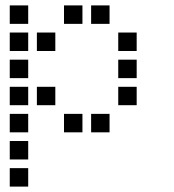

<svg xmlns="http://www.w3.org/2000/svg" viewBox="-20 -504 640 708"><path d="M17 -484Q16 -484 16 -484Q16 -484 16 -483V-417Q16 -416 16 -416Q16 -416 17 -416H83Q84 -416 84 -416Q84 -416 84 -417V-483Q84 -484 84 -484Q84 -484 83 -484ZM217 -484Q216 -484 216 -484Q216 -484 216 -483V-417Q216 -416 216 -416Q216 -416 217 -416H283Q284 -416 284 -416Q284 -416 284 -417V-483Q284 -484 284 -484Q284 -484 283 -484ZM317 -484Q316 -484 316 -484Q316 -484 316 -483V-417Q316 -416 316 -416Q316 -416 317 -416H383Q384 -416 384 -416Q384 -416 384 -417V-483Q384 -484 384 -484Q384 -484 383 -484ZM17 -384Q16 -384 16 -384Q16 -384 16 -383V-317Q16 -316 16 -316Q16 -316 17 -316H83Q84 -316 84 -316Q84 -316 84 -317V-383Q84 -384 84 -384Q84 -384 83 -384ZM117 -384Q116 -384 116 -384Q116 -384 116 -383V-317Q116 -316 116 -316Q116 -316 117 -316H183Q184 -316 184 -316Q184 -316 184 -317V-383Q184 -384 184 -384Q184 -384 183 -384ZM417 -384Q416 -384 416 -384Q416 -384 416 -383V-317Q416 -316 416 -316Q416 -316 417 -316H483Q484 -316 484 -316Q484 -316 484 -317V-383Q484 -384 484 -384Q484 -384 483 -384ZM17 -284Q16 -284 16 -284Q16 -284 16 -283V-217Q16 -216 16 -216Q16 -216 17 -216H83Q84 -216 84 -216Q84 -216 84 -217V-283Q84 -284 84 -284Q84 -284 83 -284ZM417 -284Q416 -284 416 -284Q416 -284 416 -283V-217Q416 -216 416 -216Q416 -216 417 -216H483Q484 -216 484 -216Q484 -216 484 -217V-283Q484 -284 484 -284Q484 -284 483 -284ZM17 -184Q16 -184 16 -184Q16 -184 16 -183V-117Q16 -116 16 -116Q16 -116 17 -116H83Q84 -116 84 -116Q84 -116 84 -117V-183Q84 -184 84 -184Q84 -184 83 -184ZM117 -184Q116 -184 116 -184Q116 -184 116 -183V-117Q116 -116 116 -116Q116 -116 117 -116H183Q184 -116 184 -116Q184 -116 184 -117V-183Q184 -184 184 -184Q184 -184 183 -184ZM417 -184Q416 -184 416 -184Q416 -184 416 -183V-117Q416 -116 416 -116Q416 -116 417 -116H483Q484 -116 484 -116Q484 -116 484 -117V-183Q484 -184 484 -184Q484 -184 483 -184ZM17 -84Q16 -84 16 -84Q16 -84 16 -83V-17Q16 -16 16 -16Q16 -16 17 -16H83Q84 -16 84 -16Q84 -16 84 -17V-83Q84 -84 84 -84Q84 -84 83 -84ZM217 -84Q216 -84 216 -84Q216 -84 216 -83V-17Q216 -16 216 -16Q216 -16 217 -16H283Q284 -16 284 -16Q284 -16 284 -17V-83Q284 -84 284 -84Q284 -84 283 -84ZM317 -84Q316 -84 316 -84Q316 -84 316 -83V-17Q316 -16 316 -16Q316 -16 317 -16H383Q384 -16 384 -16Q384 -16 384 -17V-83Q384 -84 384 -84Q384 -84 383 -84ZM17 16Q16 16 16 16Q16 16 16 17V83Q16 84 16 84Q16 84 17 84H83Q84 84 84 84Q84 84 84 83V17Q84 16 84 16Q84 16 83 16ZM17 116Q16 116 16 116Q16 116 16 117V183Q16 184 16 184Q16 184 17 184H83Q84 184 84 184Q84 184 84 183V117Q84 116 84 116Q84 116 83 116Z"/></svg>

Font: Doto SemiBold
Style: Regular
Weight: 600
Monospace: yes
Version: Version 1.000